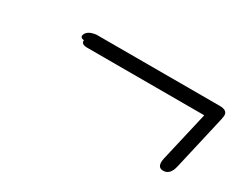

<svg xmlns="http://www.w3.org/2000/svg" viewBox="-52 -545 769 627"><g transform="rotate(30 333.0 -232.0)"><path d="M146 -334Q136 -334 133 -342V-343Q137 -366 173 -370H179H204H637Q669 -370 666 -347Q666 -345 664 -335L617 -130Q609 -94 583 -94Q557 -94 566 -132L609 -318H168Q144 -318 146 -334Z"/></g></svg>

Font: Coval
Style: Light Italic
Weight: 300
Foundry: Context Ltd
Version: Version 001.000